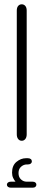

<svg xmlns="http://www.w3.org/2000/svg" viewBox="-20 -651 202 892"><path d="M58 -602Q58 -616 64.5 -623.5Q71 -631 81 -631Q91 -631 97.5 -623.5Q104 -616 104 -602V-27Q104 -13 97.5 -5Q91 3 81 3Q71 3 64.5 -5Q58 -13 58 -27ZM52 193Q46 186 41 175.5Q36 165 36 151Q36 118 56.5 101Q77 84 101 84H109Q118 84 123 88Q128 92 128 99Q128 105 123 109Q118 113 109 113H104Q90 113 78 123.5Q66 134 66 153Q66 172 77.5 182.5Q89 193 103 193H131Q140 193 144.5 197Q149 201 149 207Q149 213 144.5 217Q140 221 131 221H31Q22 221 17 217Q12 213 12 207Q12 201 17 197Q22 193 31 193Z"/></svg>

Font: Beiruti Light
Style: Regular
Weight: 300
Designer: Arlette Boutros
Foundry: Boutros
Version: Version 1.41